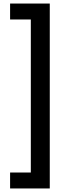

<svg xmlns="http://www.w3.org/2000/svg" viewBox="-20 -820 370 1084"><path d="M37 244V154H154V-710H37V-800H261V244Z"/></svg>

Font: Noto Sans Malayalam Condensed SemiBold
Style: Regular
Weight: 600
Width: 3
Designer: Jelle Bosma - Monotype Design Team
Foundry: Monotype Imaging Inc.
Version: Version 2.104; ttfautohint (v1.8.4.7-5d5b)